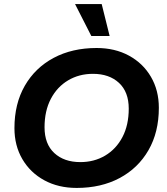

<svg xmlns="http://www.w3.org/2000/svg" viewBox="-20 -914 820 944"><path d="M357 10Q267 10 198 -27.5Q129 -65 90 -131.5Q51 -198 51 -284Q51 -404 102 -492.5Q153 -581 244 -629.5Q335 -678 455 -678Q545 -678 614 -640.5Q683 -603 722 -536.5Q761 -470 761 -384Q761 -264 710 -175.5Q659 -87 568 -38.5Q477 10 357 10ZM375 -117Q443 -117 497 -149Q551 -181 582 -240Q613 -299 613 -380Q613 -462 565 -506.5Q517 -551 437 -551Q369 -551 315 -519Q261 -487 230 -428Q199 -369 199 -288Q199 -206 247 -161.5Q295 -117 375 -117ZM429 -737 349 -894H480L519 -737Z"/></svg>

Font: Gantari
Style: Bold Italic
Weight: 700
Italic angle: -10°
Designer: Anugrah Pasau
Foundry: Lafontype
Version: Version 1.000; ttfautohint (v1.8.4.7-5d5b)